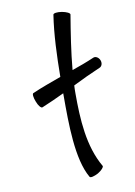

<svg xmlns="http://www.w3.org/2000/svg" viewBox="-92 -874 674 958"><g transform="rotate(-10 244.5 -395.5)"><path d="M112 -361C151 -377 188 -394 226 -412V-400C226 -256 226 -77 283 21C287 28 306 23 327 12C347 0 360 -15 357 -21C293 -131 286 -269 286 -400C286 -414 286 -427 287 -441C333 -464 380 -486 427 -506C439 -511 444 -527 438 -542C432 -557 417 -566 405 -561C368 -545 330 -531 292 -518C300 -608 315 -703 330 -793C331 -800 313 -809 290 -813C267 -817 247 -814 246 -807C231 -710 227 -602 226 -495C177 -477 128 -460 80 -439C73 -437 75 -417 84 -395C92 -373 105 -358 112 -361Z"/></g></svg>

Font: Nupuram Expanded Light
Style: Regular
Weight: 300
Width: 7
Designer: Santhosh Thottingal (santhosh.thottingal@gmail.com)
Foundry: SMC
Version: Version 1.000